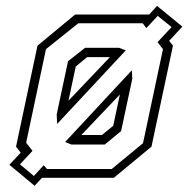

<svg xmlns="http://www.w3.org/2000/svg" viewBox="-20 -588 634 635"><path d="M94.5 26.5 11 -43 48.5 -83 33 -103 104 -437 228.5 -540H473.5L499.5 -568.5L583 -500L539.5 -453L552 -437L481 -103L356.5 0H119L116.5 2.5ZM92 -6 124.5 -41.5 135.5 -29H349.5L453 -114.5L519 -425.5L501 -448.5L547.5 -498.5L501.5 -535.5L464 -495L452 -511H239L132 -425.5L66.5 -116L87.5 -89L46 -44.5ZM169 -178 167.5 -209.5 205 -385.5 261.5 -430H373.5L396 -421.5ZM206.5 -255 343.5 -399H268L230.5 -368ZM216 -110 195.5 -118.5 416 -355.5 417.5 -327.5 380.5 -154.5 326.5 -110ZM249 -141.5H317L354.5 -172L376.5 -275.5Z"/></svg>

Font: Tourney Expanded Light
Style: Italic
Weight: 300
Width: 7
Italic angle: -12°
Designer: Tyler Finck
Foundry: Etcetera Type Co
Version: Version 1.010; ttfautohint (v1.8.3)